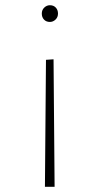

<svg xmlns="http://www.w3.org/2000/svg" viewBox="-20 -489 382 735"><path d="M171 -405Q157 -405 148.5 -414Q140 -423 140 -437Q140 -451 149.5 -460Q159 -469 171 -469Q185 -469 193.5 -460Q202 -451 202 -437Q202 -423 192.5 -414Q183 -405 171 -405ZM156 -260 185 -262 189 226H152Z"/></svg>

Font: Bitter Pro ExtraLight
Style: Regular
Weight: 275
Designer: Sol Matas, and Bitter project Authors
Foundry: Sol Matas
Version: Version 1.010